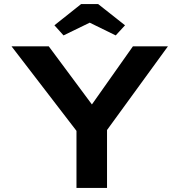

<svg xmlns="http://www.w3.org/2000/svg" viewBox="-20 -929 887 949"><path d="M358 0V-329L372 -264L37 -700H221L469 -366L402 -367L637 -700H810L500 -274L509 -337V0ZM294 -754 249 -804 381 -909H465L598 -804L552 -754L409 -824H438Z"/></svg>

Font: Lexend Giga SemiBold
Style: Regular
Weight: 600
Designer: Bonnie Shaver-Troup, Thomas Jockin
Foundry: Lexend
Version: Version 1.007